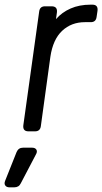

<svg xmlns="http://www.w3.org/2000/svg" viewBox="-56 -563 439 823"><path d="M66 0Q41 0 44 -26L112 -514Q115 -536 137 -536H165Q191 -536 188 -510L184 -481Q209 -510 246.5 -526.5Q284 -543 332 -543H340Q365 -543 362 -517L358 -490Q355 -468 333 -468H308Q250 -468 210.5 -431Q171 -394 160 -320L119 -22Q116 0 94 0ZM-15 240Q-28 240 -33.5 232Q-39 224 -34 212L15 89Q23 70 43 70H81Q95 70 100 78.5Q105 87 98 99L33 223Q25 240 5 240Z"/></svg>

Font: Pitagon Sans Text
Style: Italic
Weight: 400
Italic angle: -8°
Designer: Travis Tran
Foundry: Pitagon
Version: Version 1.001; ttfautohint (v1.8.4.7-5d5b);gftools[0.9.26]